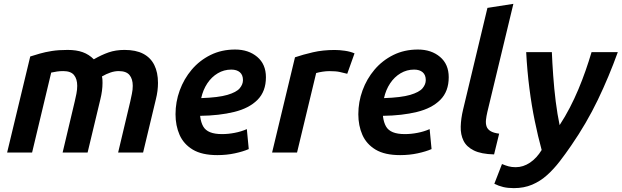

<svg xmlns="http://www.w3.org/2000/svg" viewBox="-20 -796 3244 1002"><path d="M17.2 0 137.8 -501.2Q160 -508.2 187.4 -516.2Q214.8 -524.2 250.5 -529.9Q286.2 -535.5 333.2 -535.5Q379 -535.5 411.8 -523.6Q444.5 -511.8 469.5 -486.5Q509.5 -509.5 546.6 -522.5Q583.8 -535.5 630 -535.5Q689 -535.5 727.5 -515.4Q766 -495.2 785.2 -456.8Q804.5 -418.2 804.5 -363Q804.5 -343.2 801.8 -321.5Q799 -299.8 793.5 -278L726.8 0H596.5L660 -267.2Q664 -285.8 668.4 -306.9Q672.8 -328 672.8 -348Q672.8 -383.8 655.9 -404.4Q639 -425 599.5 -425Q578.5 -425 556.4 -417.5Q534.2 -410 512 -397Q514.2 -388 514.6 -379.5Q515 -371 515 -363Q515 -343.2 512.1 -321.5Q509.2 -299.8 503.8 -278L437.2 0H306.8L370.2 -267.2Q374.5 -285.8 378.8 -306.9Q383 -328 383 -348Q383 -383.8 366.2 -404.4Q349.5 -425 310 -425Q292.5 -425 278.1 -422.9Q263.8 -420.8 247.2 -417.2L147.5 0Z M1114 13.5Q1034 13.5 986.2 -15.1Q938.5 -43.8 917.2 -92.1Q896 -140.5 896 -199.8Q896 -264 917.9 -324.1Q939.8 -384.2 980.5 -432.4Q1021.2 -480.5 1078.6 -509Q1136 -537.5 1207 -537.5Q1277 -537.5 1322.4 -499.1Q1367.8 -460.8 1367.8 -393Q1367.8 -319 1323.8 -274.9Q1279.8 -230.8 1202.1 -211.8Q1124.5 -192.8 1024.8 -191.5Q1024.8 -190.5 1024.8 -189.4Q1024.8 -188.2 1024.8 -187.2Q1029 -156 1040.6 -135.9Q1052.2 -115.8 1076.4 -106Q1100.5 -96.2 1138.8 -96.2Q1171.5 -96.2 1205.1 -102.8Q1238.8 -109.2 1268.2 -122.2L1278.2 -18Q1249 -5.2 1206 4.1Q1163 13.5 1114 13.5ZM1030 -284Q1120 -287 1166.9 -300.9Q1213.8 -314.8 1230.9 -335.1Q1248 -355.5 1248 -378Q1248 -404.8 1231.9 -418.8Q1215.8 -432.8 1187 -432.8Q1148.8 -432.8 1116.5 -413.6Q1084.2 -394.5 1061.9 -360.9Q1039.5 -327.2 1030 -284Z M1400 0 1519.5 -497Q1561.2 -511.2 1613.1 -523.2Q1665 -535.2 1726.8 -535.2Q1751.2 -535.2 1779.8 -531.1Q1808.2 -527 1830.2 -517.5L1792.2 -411Q1772.2 -416.2 1752.6 -420.5Q1733 -424.8 1699 -424.8Q1682.2 -424.8 1663.2 -421.9Q1644.2 -419 1630 -414.8L1530.2 0Z M2068 13.5Q1988 13.5 1940.2 -15.1Q1892.5 -43.8 1871.2 -92.1Q1850 -140.5 1850 -199.8Q1850 -264 1871.9 -324.1Q1893.8 -384.2 1934.5 -432.4Q1975.2 -480.5 2032.6 -509Q2090 -537.5 2161 -537.5Q2231 -537.5 2276.4 -499.1Q2321.8 -460.8 2321.8 -393Q2321.8 -319 2277.8 -274.9Q2233.8 -230.8 2156.1 -211.8Q2078.5 -192.8 1978.8 -191.5Q1978.8 -190.5 1978.8 -189.4Q1978.8 -188.2 1978.8 -187.2Q1983 -156 1994.6 -135.9Q2006.2 -115.8 2030.4 -106Q2054.5 -96.2 2092.8 -96.2Q2125.5 -96.2 2159.1 -102.8Q2192.8 -109.2 2222.2 -122.2L2232.2 -18Q2203 -5.2 2160 4.1Q2117 13.5 2068 13.5ZM1984 -284Q2074 -287 2120.9 -300.9Q2167.8 -314.8 2184.9 -335.1Q2202 -355.5 2202 -378Q2202 -404.8 2185.9 -418.8Q2169.8 -432.8 2141 -432.8Q2102.8 -432.8 2070.5 -413.6Q2038.2 -394.5 2015.9 -360.9Q1993.5 -327.2 1984 -284Z M2558.5 9.8Q2491.2 8.2 2452.9 -10.8Q2414.5 -29.8 2398.9 -61.8Q2383.2 -93.8 2384.4 -135.5Q2385.5 -177.2 2396.5 -223.2L2523.8 -754.8L2659.2 -776L2523.5 -212.2Q2518.2 -189.5 2516.2 -170.4Q2514.2 -151.2 2519.2 -136.4Q2524.2 -121.5 2539.8 -111.9Q2555.2 -102.2 2585 -98.5Z M2661.5 185.8Q2630.2 185.8 2606.1 180Q2582 174.2 2559.8 163L2599.8 60Q2618.2 67.8 2634.2 72.1Q2650.2 76.5 2671.8 76.5Q2710.5 76.5 2745.9 52.8Q2781.2 29 2806.8 -13.2Q2787.2 -85 2770.8 -165.1Q2754.2 -245.2 2742.8 -335.2Q2731.2 -425.2 2726 -524H2860Q2862.2 -469.5 2867 -401.6Q2871.8 -333.8 2880.2 -266.1Q2888.8 -198.5 2900.5 -143Q2929.2 -186.8 2953.6 -233.9Q2978 -281 2998.4 -329.6Q3018.8 -378.2 3035.9 -427.2Q3053 -476.2 3067.2 -524H3204.2Q3181.2 -460.2 3155.1 -397.8Q3129 -335.2 3099.6 -274.2Q3070.2 -213.2 3035.6 -153.9Q3001 -94.5 2961.2 -36.8Q2931.8 6.2 2901 46.2Q2870.2 86.2 2834.9 118Q2799.5 149.8 2757 167.8Q2714.5 185.8 2661.5 185.8Z"/></svg>

Font: Ubuntu Sans
Style: Italic
Weight: 400
Italic angle: -13.5°
Designer: Dalton Maag Ltd
Foundry: Dalton Maag Ltd
Version: Version 1.006